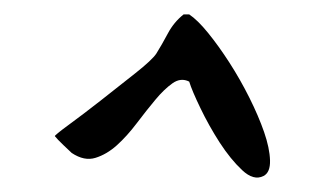

<svg xmlns="http://www.w3.org/2000/svg" viewBox="-20 -818 455 268"><path d="M80.1 -604.5Q78.1 -606.4 68.8 -615.2Q59.6 -624 56.6 -627.9Q55.7 -628.9 75.7 -643.6Q95.7 -658.2 120.6 -677.7Q145.5 -697.3 168.9 -715.8Q192.4 -734.4 198.2 -743.2Q206.1 -755.9 214.4 -771.5Q222.7 -787.1 236.3 -797.9H244.1Q255.9 -790 270.5 -772Q285.2 -753.9 300.3 -730.5Q315.4 -707 328.1 -681.6Q340.8 -656.2 348.6 -633.8Q356.4 -611.3 356.9 -594.2Q357.4 -577.1 347.7 -572.3Q334 -565.4 317.9 -580.6Q301.8 -595.7 286.6 -619.1Q271.5 -642.6 259.8 -667Q248 -691.4 244.1 -704.1Q232.4 -710 220.7 -701.7Q209 -693.4 196.8 -678.7Q184.6 -664.1 170.9 -646Q157.2 -627.9 143.1 -615.2Q128.9 -602.5 113.3 -597.7Q97.7 -592.8 80.1 -604.5Z"/></svg>

Font: Give You Glory
Style: Regular
Weight: 400
Designer: Kimberly Geswein
Foundry: Kimberly Geswein
Version: Version 1.002